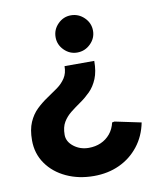

<svg xmlns="http://www.w3.org/2000/svg" viewBox="-82 -576 726 859"><g transform="rotate(-10 281.0 -147.0)"><path d="M366 -291Q366 -243 352.5 -210.5Q339 -178 317.5 -156.5Q296 -135 272 -118.5Q248 -102 226.5 -85Q205 -68 191.5 -45.5Q178 -23 178 12Q178 43 207 65.5Q236 88 275 88Q305 88 330 77Q355 66 372.5 45Q390 24 397 -6L408 -8L527 17Q515 78 479.5 123Q444 168 392 192Q340 216 276 216Q207 216 151 190Q95 164 62.5 117.5Q30 71 30 11Q30 -38 44.5 -71Q59 -104 82 -126Q105 -148 130.5 -165Q156 -182 179 -198.5Q202 -215 216.5 -237Q231 -259 231 -291ZM298 -510Q333 -510 358.5 -485Q384 -460 384 -425Q384 -391 358.5 -366Q333 -341 298 -341Q264 -341 239 -366Q214 -391 214 -425Q214 -460 239 -485Q264 -510 298 -510Z"/></g></svg>

Font: Fustat ExtraBold
Style: Regular
Weight: 800
Designer: Mohamed Gaber, Khaled Hosny, Laura Garcia Mut
Foundry: Kief Type Foundry, Alif Type Foundry, Hard Type Foundry
Version: Version 1.007